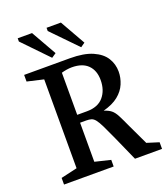

<svg xmlns="http://www.w3.org/2000/svg" viewBox="-146 -905 875 1007"><g transform="rotate(-20 292.0 -402.0)"><path d="M37 0V-37L128 -58V-554L37 -575V-612H292Q370 -612 418 -591Q466 -570 487.5 -535.5Q509 -501 509 -459Q509 -425 495 -391.5Q481 -358 449.5 -332.5Q418 -307 365 -293Q390 -285 404.5 -273.5Q419 -262 431.5 -238Q444 -214 463.5 -171Q483 -128 517 -58L584 -37V0H433Q397 -81 374 -132.5Q351 -184 336.5 -213.5Q322 -243 311.5 -256Q301 -269 289.5 -272.5Q278 -276 261 -276H227V-58L314 -37V0ZM227 -320H281Q343 -320 374 -356.5Q405 -393 405 -450Q405 -503 374.5 -533.5Q344 -564 285 -564Q271 -564 255.5 -561.5Q240 -559 227 -555ZM368 -646 232 -786V-804H312L392 -663ZM206 -646 71 -786V-804H151L231 -663Z"/></g></svg>

Font: Manuale Medium
Style: Regular
Weight: 500
Designer: Eduardo Tunni / Pablo Cosgaya
Foundry: Eduardo Tunni / Pablo Cosgaya
Version: Version 1.002